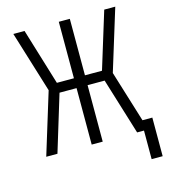

<svg xmlns="http://www.w3.org/2000/svg" viewBox="-129 -837 979 1110"><g transform="rotate(-15 360.0 -282.0)"><path d="M640 171H706V-60H647L552 -368L665 -735H599L495 -397H393V-735H327V-397H225L122 -735H55L168 -368L55 0H122L225 -338H327V0H393V-338H495L599 0H640Z"/></g></svg>

Font: Iosevka Sparkle Light
Style: Regular
Weight: 300
Designer: Belleve Invis
Foundry: Belleve Invis
Version: Version 4.5.0; ttfautohint (v1.8.3)